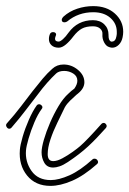

<svg xmlns="http://www.w3.org/2000/svg" viewBox="-30 -603 423 628"><path d="M275 -583Q319 -583 346 -558.5Q373 -534 373 -499Q373 -495 372.5 -490.5Q372 -486 371 -481Q368 -466 358.5 -456.5Q349 -447 337 -447Q333 -447 327 -449Q317 -452 310.5 -464.5Q304 -477 305 -491Q306 -502 297.5 -509.5Q289 -517 274 -517Q252 -517 238 -509.5Q224 -502 210 -484Q198 -468 185.5 -457.5Q173 -447 162 -447Q147 -447 138.5 -455Q130 -463 130 -475Q130 -485 134 -493Q137 -498 144 -498Q149 -498 152 -494.5Q155 -491 152 -485Q151 -482 150.5 -480Q150 -478 150 -476Q150 -467 162 -467Q167 -467 176 -475Q185 -483 194 -496Q224 -537 274 -537Q297 -537 311 -523.5Q325 -510 325 -489V-486Q325 -471 333 -467H336Q348 -467 351 -485Q352 -489 352 -492Q352 -495 352 -499Q352 -526 331 -544.5Q310 -563 275 -563Q226 -563 190 -533Q186 -530 181 -530Q172 -530 172 -538Q172 -543 178 -549Q197 -566 222.5 -574.5Q248 -583 275 -583ZM144 -55Q124 -55 115 -70.5Q106 -86 106 -105Q106 -120 113.5 -146Q121 -172 133.5 -201Q146 -230 161.5 -256Q177 -282 194 -297Q203 -306 213 -313Q223 -327 223 -339Q223 -354 209.5 -362.5Q196 -371 180 -371Q163 -371 154 -363Q140 -350 124.5 -332.5Q109 -315 92 -292Q74 -269 54 -242.5Q34 -216 8 -186Q5 -182 0 -182Q-5 -182 -8.5 -188Q-12 -194 -8 -199Q18 -228 38.5 -255Q59 -282 76 -304Q94 -327 109.5 -345.5Q125 -364 141 -378Q156 -392 178 -392Q204 -392 225 -374.5Q246 -357 246 -334Q246 -314 225 -297L220 -293Q210 -284 199.5 -274Q189 -264 182 -252Q171 -229 157.5 -201.5Q144 -174 135 -147Q126 -120 126 -99Q126 -76 144 -76Q157 -76 174.5 -85.5Q192 -95 208 -106.5Q224 -118 232 -125Q254 -144 302 -198Q305 -201 309 -201Q314 -201 317.5 -195.5Q321 -190 316 -184Q285 -149 258 -124Q231 -99 192 -73Q177 -63 165 -59Q153 -55 144 -55ZM135 5Q86 5 58.5 -29Q31 -63 35 -113Q36 -128 44 -155.5Q52 -183 64.5 -211.5Q77 -240 90 -258Q93 -262 98 -262Q103 -262 107 -257Q111 -252 106 -246Q94 -230 82.5 -203Q71 -176 63.5 -150Q56 -124 55 -111Q52 -74 73 -44Q94 -14 136 -14Q162 -14 197 -29.5Q232 -45 273 -82Q275 -84 279 -84Q286 -84 289.5 -77.5Q293 -71 287 -66Q244 -28 205.5 -11.5Q167 5 135 5Z"/></svg>

Font: Neonderthaw
Style: Regular
Weight: 400
Designer: Robert E. Leuschke
Foundry: Robert E. Leuschke
Version: Version 1.010; ttfautohint (v1.8.3)